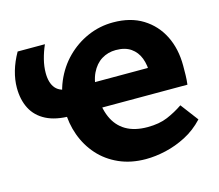

<svg xmlns="http://www.w3.org/2000/svg" viewBox="-99 -802 1078 945"><g transform="rotate(-15 440.0 -329.0)"><path d="M534 17Q458 17 397.5 -10Q337 -37 295.5 -83.5Q254 -130 232 -190.5Q210 -251 210 -318Q210 -397 237.5 -462Q265 -527 312.5 -574.5Q360 -622 421 -648.5Q482 -675 550 -675Q639 -675 701 -636.5Q763 -598 796 -532Q829 -466 829 -380Q829 -356 828.5 -332Q828 -308 825 -284L654 -318Q657 -329 658.5 -347.5Q660 -366 660 -380Q661 -428 647.5 -463.5Q634 -499 604.5 -519.5Q575 -540 528 -540Q488 -540 455.5 -520Q423 -500 403.5 -459.5Q384 -419 384 -358Q384 -286 406 -235.5Q428 -185 472 -159Q516 -133 582 -133Q642 -133 684.5 -151Q727 -169 765 -195L833 -105Q791 -60 739.5 -33.5Q688 -7 635 5Q582 17 534 17ZM717 -414 825 -284H231Q155 -284 106 -309Q57 -334 33.5 -379.5Q10 -425 10 -486Q10 -527 22.5 -570.5Q35 -614 60 -658H199Q184 -624 175 -588.5Q166 -553 166 -520Q166 -468 189.5 -441Q213 -414 266 -414Z"/></g></svg>

Font: Ysabeau Infant Black
Style: Regular
Weight: 900
Designer: Christian Thalmann (Catharsis Fonts)
Version: Version 2.001;gftools[0.9.30]; featfreeze: ss01,ss02,lnum